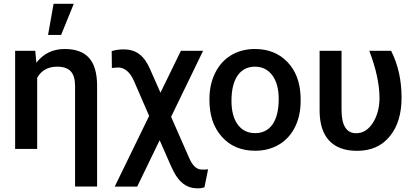

<svg xmlns="http://www.w3.org/2000/svg" viewBox="-20 -802 2226 1034"><path d="M238.8 -613.8H309.1L377.4 -781.7H268.6ZM61.5 -528.3V0H180.2V-383.3C203.1 -422.9 238.8 -442.9 287.6 -442.9C355.5 -442.9 384.3 -409.7 384.3 -337.9V202.6H502.9V-346.2C501 -474.6 446.8 -538.1 328.1 -538.1C265.1 -538.1 214.4 -513.7 175.8 -464.4L169.9 -528.3Z M645.5 -536.1C624.5 -536.1 603 -533.2 581.5 -526.9L582.5 -436L615.2 -438.5C651.9 -438.5 680.7 -413.6 702.1 -364.3L783.2 -177.7L597.7 203.1H718.8L839.8 -46.9L901.4 93.3L914.6 120.6C944.3 179.2 983.9 209.5 1034.2 211.9C1038.6 212.4 1042.5 212.4 1046.4 212.4C1059.1 212.4 1070.8 210.4 1081.1 206.5L1100.6 109.9L1081.1 111.3L1061 110.8C1036.1 108.4 1015.1 86.9 998 46.9L901.4 -172.9L1073.7 -528.3H954.1L844.2 -302.7L788.6 -428.7C755.9 -504.4 711.9 -536.1 645.5 -536.1Z M1107.9 -263.2C1107.9 -180.7 1130.4 -114.3 1175.3 -64.9C1219.7 -15.1 1279.3 9.8 1354 9.8C1402.8 9.8 1445.8 -1.5 1483.4 -23.9C1520.5 -46.4 1549.3 -78.1 1569.3 -119.1C1589.4 -160.2 1599.1 -206.5 1599.1 -258.8L1598.6 -286.6C1595.2 -362.3 1571.3 -423.3 1526.9 -469.2C1482.4 -515.1 1424.3 -538.1 1353 -538.1C1304.7 -538.1 1262.2 -526.9 1225.1 -504.9C1188 -482.4 1159.2 -450.7 1138.7 -409.2C1118.2 -367.7 1107.9 -320.8 1107.9 -269ZM1226.6 -258.8C1226.6 -381.3 1275.4 -442.9 1353 -442.9C1392.6 -442.9 1423.8 -427.2 1446.8 -396C1469.7 -364.7 1481 -322.3 1481 -269C1481 -148.4 1434.1 -85 1354 -85C1314 -85 1282.7 -100.6 1260.3 -131.3C1237.8 -162.1 1226.6 -204.6 1226.6 -258.8Z M1701.2 -528.3V-205.6C1701.7 -64.9 1770.5 10.3 1902.8 10.3C1978 10.3 2036.6 -15.6 2079.1 -67.9C2121.6 -119.6 2142.6 -189 2142.6 -276.4C2142.6 -369.6 2124 -453.6 2086.4 -528.3H1968.8C2004.4 -435.5 2022.9 -351.6 2023.9 -276.4C2023.9 -224.1 2012.2 -179.2 1988.8 -141.6C1964.8 -103.5 1934.6 -84.5 1897.9 -84.5C1845.7 -84.5 1819.3 -126.5 1819.3 -210.9V-528.3Z"/></svg>

Font: Roboto Medium
Style: Regular
Weight: 500
Designer: Google
Version: Version 2.137; 2017